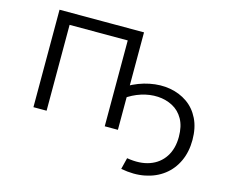

<svg xmlns="http://www.w3.org/2000/svg" viewBox="-102 -663 1173 1000"><g transform="rotate(15 484.5 -162.5)"><path d="M101.1 0V-525.5H556.6V0H485.6V-481.6L503.8 -462.9H153.9L172.1 -481.6V0ZM626 192 641.2 130.4Q711.7 142.2 763.5 123.9Q815.2 105.6 844 61.5Q872.8 17.3 872.8 -46.4Q872.8 -103.6 851.5 -141.5Q830.1 -179.3 794 -198.5Q757.8 -217.7 714.1 -220.1Q670.3 -222.4 625.1 -208.1Q579.9 -193.7 540.1 -164.6L538.4 -230.1Q595.7 -263 653.7 -274.5Q711.8 -286.1 764 -276.9Q816.2 -267.7 857.3 -239.1Q898.4 -210.4 921.9 -162.6Q945.5 -114.7 945.5 -49.2Q945.5 14.9 922 65.6Q898.6 116.3 855.9 149Q813.3 181.7 754.8 193.5Q696.3 205.3 626 192Z"/></g></svg>

Font: Montserrat Alternates Thin
Style: Regular
Weight: 100
Designer: Julieta Ulanovsky
Foundry: Julieta Ulanovsky
Version: Version 9.000